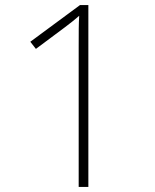

<svg xmlns="http://www.w3.org/2000/svg" viewBox="-20 -734 610 754"><path d="M327 0V-714H294L99 -570L121 -542L235 -627C260 -646 274 -657 291 -672C289 -643 289 -607 289 -550V0Z"/></svg>

Font: Noto Sans Meetei Mayek ExtraLight
Style: Regular
Weight: 200
Designer: Monotype Design Team and Neelakash Kshetrimayum
Foundry: Monotype Imaging Inc.
Version: Version 2.002